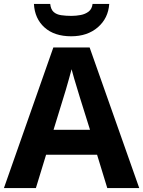

<svg xmlns="http://www.w3.org/2000/svg" viewBox="-20 -959 730 979"><path d="M527 0 475 -170H215L163 0H0L252 -717H437L690 0ZM387 -463Q382 -480 374 -506Q366 -532 358 -559Q350 -586 345 -606Q340 -586 331.5 -556.5Q323 -527 315.5 -500.5Q308 -474 304 -463L253 -297H439ZM537 -939Q532 -866 479 -820Q426 -774 343 -774Q257 -774 207 -819Q157 -864 153 -939H236Q239 -911 253.5 -898Q268 -885 292 -881.5Q316 -878 344 -878Q368 -878 391.5 -882.5Q415 -887 432 -900Q449 -913 452 -939Z"/></svg>

Font: Noto Sans Cham
Style: Bold
Weight: 700
Version: Version 2.002